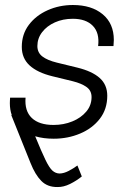

<svg xmlns="http://www.w3.org/2000/svg" viewBox="-20 -546 507 770"><path d="M195.3 10.3Q154.3 10.3 121.1 0.5Q146.5 62.5 162.1 94.7Q177.7 127 190.2 138.2Q202.6 149.4 218.8 149.9Q236.3 149.4 255.1 139.6Q273.9 129.9 290.5 117.7L308.1 161.6Q287.1 178.7 261 191.7Q234.9 204.6 210.4 204.1Q170.4 204.6 145.8 179.7Q121.1 154.8 102.5 107.9L25.4 -84L26.9 -85Q19.5 -106.4 19.5 -132.3Q19.5 -137.7 19.8 -143.1Q20 -148.4 20.5 -154.3H82.5Q78.1 -101.1 107.4 -73Q136.7 -44.9 194.8 -44.9Q235.4 -44.9 270 -59.1Q304.7 -73.2 325.9 -98.4Q347.2 -123.5 347.2 -156.7Q347.2 -182.6 327.1 -197Q307.1 -211.4 272 -220.2L189.9 -240.2Q129.9 -254.9 98.6 -283.7Q67.4 -312.5 67.4 -357.9Q67.4 -408.7 95.7 -446.3Q124 -483.9 170.9 -504.9Q217.8 -525.9 272.5 -525.9Q347.2 -525.9 391.8 -488.8Q436.5 -451.7 436.5 -385.7Q436.5 -375.5 435.1 -361.3H373.5Q379.9 -414.1 352.3 -442.4Q324.7 -470.7 272 -470.7Q232.4 -470.7 200.2 -456.3Q168 -441.9 148.9 -417Q129.9 -392.1 129.9 -361.3Q129.9 -335 149.9 -319.6Q169.9 -304.2 208 -294.9L290 -274.9Q349.6 -260.3 379.9 -233.2Q410.2 -206.1 410.2 -162.1Q410.2 -108.4 380.4 -69.8Q350.6 -31.2 301.5 -10.5Q252.4 10.3 195.3 10.3Z"/></svg>

Font: Inter Display Light
Style: Italic
Weight: 300
Italic angle: -9.39999°
Designer: Rasmus Andersson
Foundry: rsms
Version: Version 4.000;git-a52131595